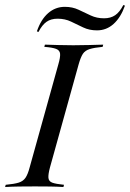

<svg xmlns="http://www.w3.org/2000/svg" viewBox="-39 -750 521 770"><path d="M-18.5 0 -16.1 -8.9Q18.5 -12.1 36.3 -17.7Q54 -23.4 63.3 -37.1Q72.6 -50.8 79.8 -78.2L195.2 -492.7Q203.2 -520.2 202 -534.3Q200.8 -548.4 185.9 -554Q171 -559.7 138.7 -562.1L141.1 -571Q165.3 -570.2 194.8 -569.4Q224.2 -568.5 254.8 -568.5Q287.1 -568.5 317.7 -569.4Q348.4 -570.2 375 -571L372.6 -562.1Q338.7 -558.9 320.6 -553.2Q302.4 -547.6 293.5 -534.3Q284.7 -521 276.6 -492.7L161.3 -78.2Q154 -50.8 155.2 -36.7Q156.5 -22.6 171 -17.3Q185.5 -12.1 217.7 -8.9L215.3 0Q191.1 -1.6 161.7 -2Q132.3 -2.4 101.6 -2.4Q68.5 -2.4 38.3 -2Q8.1 -1.6 -18.5 0ZM350 -628.2Q319.4 -628.2 294.8 -639.9Q270.2 -651.6 246 -663.3Q221.8 -675 191.9 -675Q165.3 -675 147.6 -662.5Q129.8 -650 115.3 -621.8L108.9 -624.2Q125 -671.8 154 -697.2Q183.1 -722.6 221 -722.6Q251.6 -722.6 276.2 -710.9Q300.8 -699.2 325 -687.9Q349.2 -676.6 378.2 -676.6Q404.8 -676.6 423 -689.1Q441.1 -701.6 455.6 -729.8L462.1 -727.4Q445.2 -679.8 416.5 -654Q387.9 -628.2 350 -628.2Z"/></svg>

Font: Playfair 144pt
Style: Italic
Weight: 400
Italic angle: -15.6°
Designer: Claus Eggers Sørensen
Foundry: Claus Eggers Sørensen
Version: Version 2.001;gftools[0.9.30]